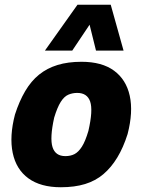

<svg xmlns="http://www.w3.org/2000/svg" viewBox="-20 -777 600 808"><path d="M236 11Q151 11 99.5 -26.5Q48 -64 33.5 -133.5Q19 -203 43 -295Q61 -351 86 -393.5Q111 -436 144.5 -463Q178 -490 222 -503.5Q266 -517 323 -517Q409 -517 460 -479.5Q511 -442 526 -374Q541 -306 517 -213Q499 -156 473.5 -114Q448 -72 415 -44Q382 -16 338 -2.5Q294 11 236 11ZM255 -120Q277 -120 293.5 -128.5Q310 -137 324.5 -159.5Q339 -182 352 -226Q372 -313 359.5 -349.5Q347 -386 305 -386Q285 -386 267.5 -378.5Q250 -371 235.5 -348Q221 -325 208 -282Q189 -196 201 -158Q213 -120 255 -120ZM169 -564 306 -757H446L500 -564H384L357 -673L284 -564Z"/></svg>

Font: Nunito Sans 7pt Condensed Black
Style: Italic
Weight: 900
Width: 3
Italic angle: -9°
Designer: Vernon Adams
Foundry: Vernon Adams
Version: Version 3.101;gftools[0.9.27]